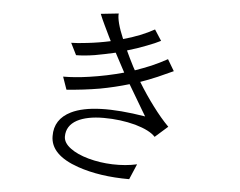

<svg xmlns="http://www.w3.org/2000/svg" viewBox="-53 -819 1105 883"><g transform="rotate(5 500.0 -377.5)"><path d="M460 -754.9 377.9 -746.1Q386.7 -723.6 400.4 -695.3Q408.2 -677.7 424.8 -644.5L434.6 -625Q380.9 -613.3 328.1 -607.4Q280.3 -601.6 253.9 -601.6L281.2 -546.9Q318.4 -546.9 367.2 -554.7Q411.1 -562.5 461.9 -574.2L508.8 -486.3Q431.6 -464.8 350.6 -453.1Q284.2 -443.4 230.5 -443.4L251 -384.8Q330.1 -390.6 404.3 -403.3Q472.7 -416 538.1 -435.5L607.4 -318.4L622.1 -293.9Q383.8 -333 280.3 -282.2Q205.1 -245.1 206.1 -167Q206.1 -80.1 335.9 -35.2Q437.5 0 574.2 0L604.5 -71.3Q552.7 -59.6 491.2 -61.5Q432.6 -63.5 379.9 -78.1Q327.1 -92.8 295.9 -116.2Q262.7 -140.6 262.7 -169.9Q262.7 -219.7 310.5 -246.1Q356.4 -270.5 433.6 -270.5Q510.7 -270.5 580.1 -252Q648.4 -232.4 673.8 -204.1L732.4 -255.9Q696.3 -292 657.2 -344.7Q621.1 -392.6 585.9 -450.2Q623 -462.9 664.1 -480.5Q693.4 -493.2 735.4 -512.7L704.1 -565.4Q668.9 -545.9 630.9 -529.3Q595.7 -514.6 556.6 -501L547.9 -516.6Q535.2 -542 529.3 -553.7Q519.5 -573.2 512.7 -588.9Q559.6 -602.5 601.6 -619.1Q640.6 -633.8 665 -646.5L632.8 -696.3Q603.5 -679.7 566.4 -665Q530.3 -650.4 490.2 -639.6Q473.6 -678.7 465.8 -708Q458 -738.3 460 -754.9Z"/></g></svg>

Font: Dotum
Style: Regular
Weight: 400
Version: Version 2.21